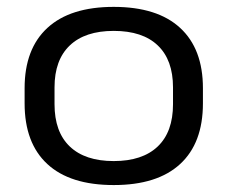

<svg xmlns="http://www.w3.org/2000/svg" viewBox="-20 -517 651 550"><path d="M305.7 13.1Q180.6 13.1 115.6 -47.1Q50.5 -107.2 50.5 -220.9V-264.4Q50.5 -377.1 115.9 -437.2Q181.3 -497.3 305.7 -497.3Q430.6 -497.3 495.9 -437.2Q561.3 -377.1 561.3 -264.4V-220.9Q561.3 -107.1 495.9 -47Q430.6 13.1 305.7 13.1ZM305.7 -55.6Q388 -55.6 431.8 -97.4Q475.6 -139.1 475.6 -218.5V-266.7Q475.6 -345.2 432 -386.8Q388.5 -428.5 305.7 -428.5Q223.7 -428.5 179.9 -386.8Q136.2 -345.2 136.2 -266.7V-218.5Q136.2 -139.1 179.9 -97.4Q223.7 -55.6 305.7 -55.6Z"/></svg>

Font: Anek Gurmukhi Medium SemiExpanded
Style: Regular
Weight: 500
Width: 6
Version: Version 1.003